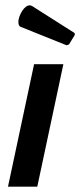

<svg xmlns="http://www.w3.org/2000/svg" viewBox="-20 -701 301 721"><path d="M120 0H10L108 -460H218ZM230 -531 58 -600Q49 -603 49 -619Q49 -628 53 -639Q57 -650 63 -659.5Q69 -669 76.5 -675Q84 -681 92 -681Q96 -681 101 -678L260 -577L261 -570L239 -534Z"/></svg>

Font: Quattrocento Sans
Style: Bold Italic
Weight: 700
Designer: Pablo Impallari
Foundry: Pablo Impallari, Igino Marini, Brenda Gallo
Version: Version 2.000